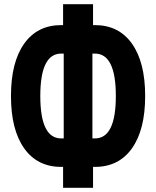

<svg xmlns="http://www.w3.org/2000/svg" viewBox="-20 -855 740 910"><path d="M279 35V-64H270Q157 -64 94.5 -152Q32 -240 32 -400Q32 -560 94.5 -648Q157 -736 270 -736H279V-835H421V-736H430Q543 -736 605.5 -648Q668 -560 668 -400Q668 -240 605.5 -152Q543 -64 430 -64H421V35ZM270 -199H282V-601H270Q171 -601 171 -400Q171 -199 270 -199ZM418 -199H430Q529 -199 529 -400Q529 -601 430 -601H418Z"/></svg>

Font: Martian Mono SemiBold
Style: Regular
Weight: 600
Monospace: yes
Designer: Roman Shamin
Foundry: Evil Martians
Version: Version 1.000; ttfautohint (v1.8.4.7-5d5b)